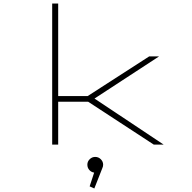

<svg xmlns="http://www.w3.org/2000/svg" viewBox="-20 -820 1090 1089"><path d="M852 0 480 -243H310V0H276V-800H310V-275H477L826 -500H882L516 -261L908 0ZM565 114Q565 124.5 560.5 133.5L515 249L488.5 237L514 159Q497.5 156.5 486.5 144Q475.5 131.5 475.5 114Q475.5 96 488.8 83Q502 70 520 70Q538.5 70 551.8 83.2Q565 96.5 565 114Z"/></svg>

Font: League Mono Extended Thin
Style: Regular
Weight: 100
Width: 9
Designer: Tyler Finck
Foundry: The League of Moveable Type / Tyler Finck
Version: Version 2.210